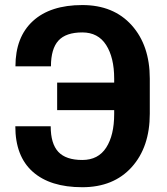

<svg xmlns="http://www.w3.org/2000/svg" viewBox="-20 -742 669 771"><path d="M42 -475.6Q42 -593.3 112.1 -657.5Q182.1 -721.7 310.5 -721.7Q436 -721.7 508.8 -640.6Q581.5 -559.6 581.5 -426.3V-285.2Q581.5 -151.4 508.8 -70.8Q436 9.8 310.5 9.8Q181.2 9.8 111.3 -52.5Q41.5 -114.7 41.5 -234.9H183.6Q183.6 -165 214.1 -132.3Q244.6 -99.6 310.5 -99.6Q374.5 -99.6 406.5 -149.4Q438.5 -199.2 438.5 -284.2V-299.8H209.5V-410.2H438.5V-426.3Q438.5 -510.7 406.2 -561.3Q374 -611.8 310.5 -611.8Q244.6 -611.8 214.6 -578.9Q184.6 -545.9 184.6 -475.6Z"/></svg>

Font: Roboto Web
Style: Bold
Weight: 700
Designer: Google
Version: Version 1.200310; 2013